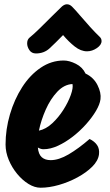

<svg xmlns="http://www.w3.org/2000/svg" viewBox="-20 -866 514 898"><path d="M170 12Q142 12 113.5 -5.5Q85 -23 60.5 -52.5Q36 -82 21 -118Q6 -154 6 -190Q6 -261 26.5 -331Q47 -401 83.5 -458Q120 -515 170 -549Q220 -583 278 -583Q304 -583 335 -567.5Q366 -552 380 -522Q418 -504 436 -468Q454 -432 450 -402Q447 -378 429 -347.5Q411 -317 383 -285.5Q355 -254 321 -227.5Q287 -201 251.5 -184.5Q216 -168 183 -168Q171 -168 157 -176Q160 -144 175.5 -130.5Q191 -117 217 -117Q255 -117 301 -144Q347 -171 399 -216Q422 -205 434 -187.5Q446 -170 443 -144Q439 -114 411.5 -86.5Q384 -59 342.5 -36.5Q301 -14 255.5 -1Q210 12 170 12ZM319 -473Q280 -471 248 -437Q216 -403 194 -353.5Q172 -304 162 -255Q195 -262 224.5 -289.5Q254 -317 276.5 -352.5Q299 -388 311 -421.5Q323 -455 319 -473ZM148 -616Q128 -616 117.5 -631.5Q107 -647 107 -663Q107 -680 117 -689Q138 -706 166.5 -734Q195 -762 223.5 -790.5Q252 -819 270 -836Q282 -846 293 -846Q306 -846 317 -835Q332 -820 354.5 -793.5Q377 -767 401.5 -740Q426 -713 446 -694Q455 -686 455 -674Q455 -656 433 -641Q411 -626 387 -626Q358 -626 329.5 -648.5Q301 -671 275 -702Q238 -664 212 -640Q186 -616 148 -616Z"/></svg>

Font: Protest Riot
Style: Regular
Weight: 400
Designer: Octavio Pardo
Foundry: Ashler Design
Version: Version 2.005; ttfautohint (v1.8.4.7-5d5b)